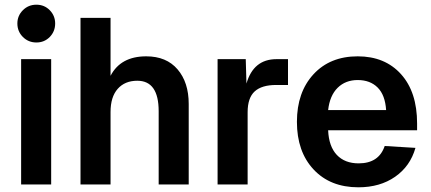

<svg xmlns="http://www.w3.org/2000/svg" viewBox="-20 -786 1837 818"><path d="M54 -686Q54 -719 77.5 -742.5Q101 -766 135 -766Q169 -766 192 -742.5Q215 -719 215 -686Q215 -652 192 -628.5Q169 -605 135 -605Q101 -605 77.5 -628.5Q54 -652 54 -686ZM70 0V-534H198V0Z M323 0V-710H451V-463Q494 -546 603 -546Q689 -546 736.5 -490.5Q784 -435 784 -343V0H656V-312Q656 -442 565 -442Q512 -442 481.5 -407.5Q451 -373 451 -309V0Z M907 0V-534H1027L1030 -430Q1060 -534 1158 -534H1207V-424H1157Q1095 -424 1065 -396.5Q1035 -369 1035 -308V0Z M1507 12Q1387 12 1316 -64Q1245 -140 1245 -267Q1245 -393 1315.5 -469.5Q1386 -546 1504 -546Q1620 -546 1688.5 -470Q1757 -394 1757 -260V-231H1378Q1381 -162 1415 -126Q1449 -90 1508 -90Q1594 -90 1619 -164L1750 -156Q1728 -78 1663.5 -33Q1599 12 1507 12ZM1378 -317H1625Q1621 -381 1589 -413Q1557 -445 1504 -445Q1452 -445 1418.5 -412Q1385 -379 1378 -317Z"/></svg>

Font: Txt Sans SemiBold
Style: Regular
Weight: 600
Designer: Open Source
Foundry: XRLN
Version: Version 1.0